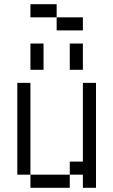

<svg xmlns="http://www.w3.org/2000/svg" viewBox="-20 -895 540 915"><path d="M375 -750V-812.5H250V-750ZM125 -62.5V0H312.5V-62.5ZM125 -62.5V-500H62.5V-62.5ZM375 -62.5V0H437.5Q437.5 0 437.5 -500H375Q375 -500 375 -125H312.5V-62.5ZM125 -687.5Q125 -687.5 125 -562.5H187.5Q187.5 -562.5 187.5 -687.5ZM312.5 -687.5Q312.5 -687.5 312.5 -562.5H375Q375 -562.5 375 -687.5ZM250 -812.5V-875H125V-812.5Z"/></svg>

Font: BFUnifontExMono
Style: Regular
Weight: 500
Version: Version 15.0.06